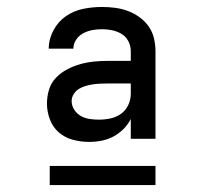

<svg xmlns="http://www.w3.org/2000/svg" viewBox="-20 -703 590 552"><path d="M236 -295Q213 -295 190 -301Q167 -307 149.5 -322Q132 -337 123.5 -359.5Q115 -382 115 -405Q115 -426 121 -445.5Q127 -465 141 -479.5Q155 -494 173 -503.5Q191 -513 210.5 -518.5Q230 -524 250 -526Q270 -528 290 -528H356V-556Q356 -571 349 -584.5Q342 -598 329.5 -605.5Q317 -613 302.5 -616Q288 -619 273 -619Q259 -619 245.5 -616.5Q232 -614 219.5 -607.5Q207 -601 199 -589Q191 -577 191 -563H120Q120 -590 133.5 -615.5Q147 -641 169.5 -656.5Q192 -672 219 -677.5Q246 -683 273 -683Q292 -683 311 -680.5Q330 -678 347.5 -671.5Q365 -665 380.5 -654Q396 -643 407 -627.5Q418 -612 422.5 -593.5Q427 -575 427 -556V-304H356V-361Q348 -345 335 -332Q322 -319 306 -310.5Q290 -302 272 -298.5Q254 -295 236 -295ZM264 -359Q281 -359 297.5 -362.5Q314 -366 327.5 -375.5Q341 -385 348.5 -400.5Q356 -416 356 -433V-463H290Q279 -463 268.5 -462.5Q258 -462 247.5 -460.5Q237 -459 226.5 -456Q216 -453 207 -447.5Q198 -442 192 -432.5Q186 -423 186 -413Q186 -399 193.5 -387.5Q201 -376 212.5 -369.5Q224 -363 237.5 -361Q251 -359 264 -359ZM123 -171V-226H427V-171Z"/></svg>

Font: Lode Term
Style: Regular
Weight: 400
Monospace: yes
Designer: Belleve Invis
Foundry: Belleve Invis
Version: Version 29.2.0